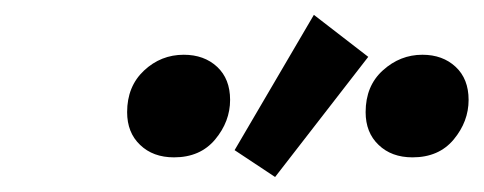

<svg xmlns="http://www.w3.org/2000/svg" viewBox="-20 -818 645 256"><path d="M346.8 -582 292.8 -617.8 398.5 -798.2 471 -742.2ZM212 -608.2Q184 -608.2 166.8 -624.8Q149.5 -641.2 149.5 -668.5Q149.5 -702.8 172 -723.9Q194.5 -745 225 -745Q252.2 -745 269.5 -728.9Q286.8 -712.8 286.8 -684.8Q286.8 -656 266.9 -632.1Q247 -608.2 212 -608.2ZM530 -608.2Q502 -608.2 484.8 -624.8Q467.5 -641.2 467.5 -668.5Q467.5 -703.5 490.5 -724.2Q513.5 -745 543.2 -745Q570.2 -745 587.5 -728.9Q604.8 -712.8 604.8 -684.8Q604.8 -656 585 -632.1Q565.2 -608.2 530 -608.2Z"/></svg>

Font: Ubuntu Sans
Style: Italic
Weight: 400
Italic angle: -13.5°
Designer: Dalton Maag Ltd
Foundry: Dalton Maag Ltd
Version: Version 1.006